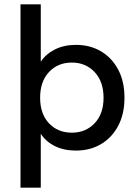

<svg xmlns="http://www.w3.org/2000/svg" viewBox="-20 -688 646 890"><path d="M75 182V-668H169V-402Q192 -437 234 -458.5Q276 -480 332 -480Q397 -480 447.5 -450.5Q498 -421 527.5 -366Q557 -311 557 -235Q557 -159 527.5 -104Q498 -49 447.5 -19.5Q397 10 332 10Q276 10 234 -11Q192 -32 169 -68V182ZM313 -73Q377 -73 418.5 -116.5Q460 -160 460 -235Q460 -310 418.5 -354Q377 -398 313 -398Q248 -398 207 -354Q166 -310 166 -235Q166 -160 207 -116.5Q248 -73 313 -73Z"/></svg>

Font: Gantari Medium
Style: Regular
Weight: 500
Designer: Anugrah Pasau
Foundry: Lafontype
Version: Version 1.000; ttfautohint (v1.8.4.7-5d5b)